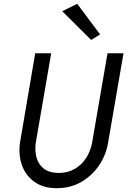

<svg xmlns="http://www.w3.org/2000/svg" viewBox="-20 -980 669 1009"><path d="M307 -921 386 -960 506 -799 459 -770ZM165 -700H249L168 -230Q162 -188 172 -152Q182 -116 210 -94Q238 -72 286 -71Q335 -71 372 -92Q409 -113 432.5 -149.5Q456 -186 464 -230L545 -700H629L548 -230Q537 -164 500 -110Q463 -56 406.5 -23.5Q350 9 278 9Q208 9 161.5 -24Q115 -57 95.5 -111.5Q76 -166 85 -230Z"/></svg>

Font: Von Book
Style: Italic
Weight: 400
Version: Version 4.000; ttfautohint (v1.8.4.7-5d5b)